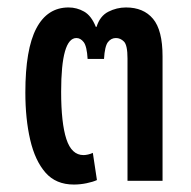

<svg xmlns="http://www.w3.org/2000/svg" viewBox="-20 -485 511 515"><path d="M178 10Q130 10 102 -22Q74 -54 61 -110Q48 -166 48 -237Q48 -353 77.5 -409Q107 -465 164 -465Q186 -465 205.5 -454Q225 -443 237 -413H239Q248 -442 270.5 -453.5Q293 -465 318 -465Q365 -465 390.5 -434.5Q416 -404 416 -334V0H322V-328Q322 -364 312.5 -373.5Q303 -383 291 -383Q278 -383 269.5 -372Q261 -361 259 -327H215Q213 -361 204.5 -372Q196 -383 185 -383Q144 -383 144 -239Q144 -155 158 -112Q172 -69 204 -69Q209 -69 216 -70.5Q223 -72 229 -75L240 -2Q229 3 212 6.5Q195 10 178 10Z"/></svg>

Font: Noto Sans Thai UI Cond Med
Style: Regular
Weight: 500
Width: 3
Designer: Monotype Design Team
Foundry: Monotype Imaging Inc.
Version: Version 2.000; ttfautohint (v1.8.4.7-5d5b)